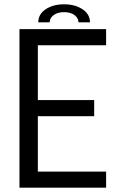

<svg xmlns="http://www.w3.org/2000/svg" viewBox="-20 -873 584 893"><path d="M117.5 -662.5 156 -711V-378L135 -407.5H418V-332.5H135L156 -362V-26.5L117.5 -75H473.5V0H70.5V-737.5H473.5V-662.5ZM158 -769Q158 -807 192.5 -830Q227 -853 278 -853Q329 -853 363.8 -830Q398.5 -807 398.5 -769H345Q345 -788.5 327 -802.5Q309 -816.5 278 -816.5Q247.5 -816.5 229.2 -802.5Q211 -788.5 211 -769Z"/></svg>

Font: Epilogue
Style: Regular
Weight: 400
Designer: Tyler Finck
Foundry: Etcetera Type Co
Version: Version 2.112